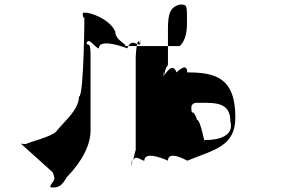

<svg xmlns="http://www.w3.org/2000/svg" viewBox="-20 -822 1319 846"><path d="M860 -369H887C961 -369 995 -350 995 -287C1013 -223 943 -205 887 -205H867C877 -205 841 -201 836 -196C854 -196 838 -194 838 -194C862 -199 883 -209 883 -198C883 -177 865 -295 847 -295C847 -304 837 -321 832 -326C826 -326 823 -324 823 -351C828 -372 844 -369 860 -369ZM379 -253V-572C379 -639 371 -620 362 -629C362 -678 360 -627 360 -627C369 -667 399 -609 416 -609C416 -658 541 -609 541 -609C559 -658 588 -617 598 -627C598 -676 596 -629 596 -629C586 -669 578 -590 578 -572V-152C578 -183 569 -106 559 -96C559 -145 561 -95 561 -95C570 -153 599 -114 616 -114C616 -163 720 -114 720 -114C720 -163 805 -114 805 -114C926 -163 1017 -177 1017 -305C1017 -482 926 -503 805 -503C805 -552 758 -503 758 -503C740 -552 710 -496 700 -486C700 -535 702 -484 702 -484C712 -542 720 -523 720 -541V-696C720 -763 731 -792 773 -802C805 -802 804 -801 804 -721C804 -632 767 -619 773 -619H521C561 -619 488 -639 488 -682C471 -724 412 -757 363 -766H346C341 -756 352 -730 352 -749C352 -786 351 -396 328 -396C326 -337 271 -296 228 -243C211 -221 112 -197 93 -187L72 -189L212 -63C216 -51 223 -39 217 -27C196 5 196 4 219 4C241 2 252 -4 274 -41C342 -111 381 -185 379 -253Z"/></svg>

Font: Hussar Przerywany
Style: Regular
Weight: 400
Foundry: Cannot Into Space Fonts
Version: Version 0.982